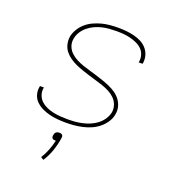

<svg xmlns="http://www.w3.org/2000/svg" viewBox="-136 -634 871 960"><g transform="rotate(20 300.0 -153.5)"><path d="M244 8Q222 8 200 6Q178 4 157.5 -1Q137 -6 118 -15Q99 -24 84 -38Q69 -52 62.5 -72.5Q56 -93 60 -115L61 -120H82L81 -116Q78 -97 84.5 -79Q91 -61 104 -49Q117 -37 134 -29.5Q151 -22 169.5 -18Q188 -14 207.5 -12.5Q227 -11 246 -11Q266 -11 285.5 -12.5Q305 -14 325 -18.5Q345 -23 364 -31Q383 -39 399.5 -51.5Q416 -64 428 -82Q440 -100 444 -120Q447 -141 440 -160Q433 -179 419 -192.5Q405 -206 387.5 -215Q370 -224 351 -230.5Q332 -237 312.5 -242.5Q293 -248 274 -254Q255 -260 236 -266.5Q217 -273 199 -281Q181 -289 164.5 -300.5Q148 -312 136 -327Q124 -342 119 -362Q114 -382 117 -403Q121 -424 133 -444Q145 -464 162.5 -479Q180 -494 201 -503.5Q222 -513 243 -518.5Q264 -524 286 -526Q308 -528 329 -528Q351 -528 372 -526Q393 -524 413.5 -519Q434 -514 452 -505Q470 -496 483.5 -481Q497 -466 503 -446Q509 -426 506 -405L505 -400H484L485 -404Q488 -423 482.5 -440.5Q477 -458 464.5 -470Q452 -482 435.5 -489.5Q419 -497 401 -501.5Q383 -506 365 -507.5Q347 -509 328 -509Q309 -509 289.5 -507.5Q270 -506 251 -501.5Q232 -497 213.5 -488.5Q195 -480 179 -467Q163 -454 152 -436.5Q141 -419 138 -400Q134 -379 141 -360Q148 -341 162.5 -327.5Q177 -314 194.5 -305Q212 -296 231 -289.5Q250 -283 269.5 -277.5Q289 -272 308 -266Q327 -260 346 -253.5Q365 -247 383 -239Q401 -231 417 -220Q433 -209 445 -193.5Q457 -178 462.5 -158Q468 -138 464 -117Q461 -96 448 -75.5Q435 -55 416.5 -40Q398 -25 376.5 -15.5Q355 -6 332.5 -1Q310 4 288 6Q266 8 244 8ZM203 221 188 212Q203 188 213 162Q223 136 229 110H226Q222 110 217.5 109Q213 108 210 104.5Q207 101 206.5 96.5Q206 92 207 88Q208 83 209.5 79Q211 75 215 71.5Q219 68 224 67Q229 66 233 66Q237 66 241 67Q245 68 248 71.5Q251 75 251.5 79Q252 83 251 88Q246 122 234.5 156Q223 190 203 221Z"/></g></svg>

Font: Iosevka Thin Extended Oblique
Style: Regular
Weight: 100
Width: 7
Italic angle: -9°
Monospace: yes
Designer: Belleve Invis
Foundry: Belleve Invis
Version: Version 32.5.0; ttfautohint (v1.8.4)